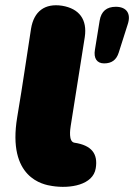

<svg xmlns="http://www.w3.org/2000/svg" viewBox="-20 -706 514 736"><path d="M347 -61C356 -116 332 -149 265 -159C242 -163 249 -210 251 -223L305 -564C315 -631 284 -673 218 -684C152 -694 110 -663 99 -596C76 -450 71 -406 46 -257C7 -23 146 2 180 7C249 18 337 3 347 -61ZM379 -463C408 -463 426 -476 435 -504L470 -614C483 -654 465 -680 424 -680C389 -680 368 -663 362 -627L344 -516C338 -482 352 -463 379 -463Z"/></svg>

Font: SN Pro Black
Style: Italic
Weight: 900
Italic angle: -9°
Designer: Tobias Whetton
Foundry: Supernotes
Version: Version 1.001;Glyphs 3.2 (3249)